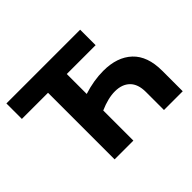

<svg xmlns="http://www.w3.org/2000/svg" viewBox="-150 -929 1158 1158"><g transform="rotate(-45 428.5 -350.0)"><path d="M238 -568H15V-700H644V-568H398V-398Q486 -426 567 -426Q685 -426 752 -363Q819 -300 819 -175V0H659V-154Q659 -221 624.5 -255Q590 -289 529 -289Q471 -289 398 -257V0H238Z"/></g></svg>

Font: Chess Sans
Style: Bold
Weight: 700
Designer: Wolf Bōese
Foundry: Wolf Bōese
Version: Version 7.223